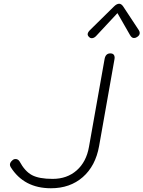

<svg xmlns="http://www.w3.org/2000/svg" viewBox="-20 -995 766 1025"><path d="M37 -103Q33 -110 33 -116Q33 -128 46 -139Q53 -146 63 -146Q76 -146 84 -134Q113 -80 151 -60Q189 -40 261 -40Q338 -40 389.5 -85.5Q441 -131 455 -211L538 -678Q543 -710 569 -710Q592 -710 592 -686L591 -678L509 -215Q490 -109 422 -49.5Q354 10 252 10Q108 10 37 -103ZM448 -812Q448 -822 460 -834L588 -960Q603 -975 616 -975Q628 -975 638 -960L721 -834Q726 -826 726 -819Q726 -806 711 -797Q704 -792 695 -792Q683 -792 674 -808L607 -925L498 -808Q484 -791 470 -791Q462 -791 457 -796Q448 -804 448 -812Z"/></svg>

Font: Kodchasan ExtraLight
Style: Italic
Weight: 275
Italic angle: -10°
Version: Version 1.000; ttfautohint (v1.6)